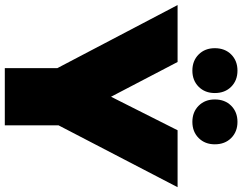

<svg xmlns="http://www.w3.org/2000/svg" viewBox="-132 -862 984 779"><g transform="rotate(90 359.5 -472.0)"><path d="M165 -852Q165 -893 190.5 -918.5Q216 -944 256 -944Q296 -944 321.5 -918.5Q347 -893 347 -852Q347 -812 321.5 -786.5Q296 -761 256 -761Q216 -761 190.5 -786.5Q165 -812 165 -852ZM373 -852Q373 -893 398.5 -918.5Q424 -944 464 -944Q504 -944 529.5 -918.5Q555 -893 555 -852Q555 -812 529.5 -786.5Q504 -761 464 -761Q424 -761 398.5 -786.5Q373 -812 373 -852ZM729 -701 478 -218V0H246V-213L-10 -701H221L362 -431L498 -701Z"/></g></svg>

Font: MontserratBlack
Style: Regular
Weight: 900
Designer: Julieta Ulanovsky
Foundry: Julieta Ulanovsky
Version: Version 4.000